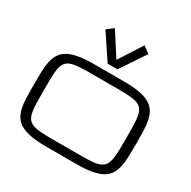

<svg xmlns="http://www.w3.org/2000/svg" viewBox="-235 -1332 1563 1573"><g transform="rotate(30 547.0 -545.0)"><path d="M547.4 -887.7 406.7 -1106.4 344.2 -1059.6 500.5 -825.2H594.2L750.5 -1059.6L688 -1106.4ZM688.5 -765.6Q774.4 -765.6 833.3 -755.1Q892.1 -744.6 930.2 -723.4Q968.3 -702.1 988.8 -669.9Q1009.3 -637.7 1018.8 -594.2Q1028.3 -550.8 1030 -496.1Q1031.7 -441.4 1031.7 -375Q1031.7 -308.6 1030 -253.9Q1028.3 -199.2 1018.8 -155.8Q1009.3 -112.3 988.8 -80.1Q968.3 -47.9 930.2 -26.6Q892.1 -5.4 833.3 5.1Q774.4 15.6 688.5 15.6H406.2Q320.3 15.6 261.5 5.1Q202.6 -5.4 164.6 -26.6Q126.5 -47.9 105.7 -80.1Q85 -112.3 75.4 -155.8Q65.9 -199.2 64.5 -253.9Q63 -308.6 63 -375Q63 -441.4 64.5 -496.1Q65.9 -550.8 75.4 -594.2Q85 -637.7 105.7 -669.9Q126.5 -702.1 164.6 -723.4Q202.6 -744.6 261.5 -755.1Q320.3 -765.6 406.2 -765.6ZM688.5 -62.5Q750.5 -62.5 793.2 -66.2Q835.9 -69.8 863.8 -81.1Q891.6 -92.3 906.7 -113.3Q921.9 -134.3 928.7 -168.9Q935.5 -203.6 936.8 -254.2Q938 -304.7 938 -375Q938 -445.3 936.8 -495.8Q935.5 -546.4 928.7 -581.1Q921.9 -615.7 906.7 -636.7Q891.6 -657.7 864 -668.9Q836.4 -680.2 793.7 -683.8Q751 -687.5 688.5 -687.5H406.2Q343.8 -687.5 301 -683.8Q258.3 -680.2 230.5 -668.9Q202.6 -657.7 187.5 -636.7Q172.4 -615.7 165.5 -581.1Q158.7 -546.4 157.7 -495.8Q156.7 -445.3 156.7 -375Q156.7 -304.7 158 -254.2Q159.2 -203.6 166 -168.9Q172.9 -134.3 187.7 -113.3Q202.6 -92.3 230.5 -81.1Q258.3 -69.8 301 -66.2Q343.8 -62.5 406.2 -62.5Z"/></g></svg>

Font: Michroma
Style: Regular
Weight: 400
Version: Version 1.000